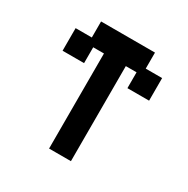

<svg xmlns="http://www.w3.org/2000/svg" viewBox="-149 -769 895 913"><g transform="rotate(30 298.5 -312.5)"><path d="M238 11V-511H179V-424H61V-548H150V-636H446V-548H536V-424H417V-511H358V11Z"/></g></svg>

Font: Pixelify Sans SemiBold
Style: Regular
Weight: 600
Designer: Stefie Justprince
Foundry: Typecalism Foundryline
Version: Version 1.000